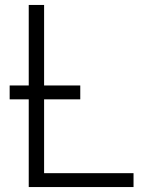

<svg xmlns="http://www.w3.org/2000/svg" viewBox="-20 -755 615 775"><path d="M96 0V-354H19V-410H96V-735H158V-410H304V-354H158V-56H519V0Z"/></svg>

Font: Jozsika Light
Style: Regular
Weight: 300
Monospace: yes
Designer: Belleve Invis
Foundry: Belleve Invis
Version: 2.1.0